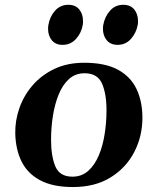

<svg xmlns="http://www.w3.org/2000/svg" viewBox="-20 -752 645 786"><path d="M42.5 -206.1Q41.5 -258.8 59.6 -310.1Q77.6 -361.3 113.8 -403.1Q149.9 -444.8 202.9 -470Q255.9 -495.1 324.7 -495.1Q410.6 -495.1 462.9 -466.6Q515.1 -438 539.1 -387.2Q563 -336.4 563 -270Q563 -193.8 529.5 -129.4Q496.1 -64.9 432.6 -25.6Q369.1 13.7 278.3 13.7Q195.8 13.7 144 -14.2Q92.3 -42 68.1 -91.3Q43.9 -140.6 42.5 -206.1ZM276.4 -28.8Q314.5 -28.8 341.1 -52.5Q367.7 -76.2 384.3 -115.5Q400.9 -154.8 408.4 -203.1Q416 -251.5 416 -300.8Q416 -368.2 397.5 -410.2Q378.9 -452.1 326.2 -452.1Q288.6 -452.1 262.5 -428.5Q236.3 -404.8 220.2 -365.2Q204.1 -325.7 196.5 -277.1Q189 -228.5 189 -179.7Q189 -113.3 206.5 -71Q224.1 -28.8 276.4 -28.8ZM461.4 -568.4Q432.6 -568.4 417 -587.2Q401.4 -606 401.4 -634.3Q401.4 -642.6 402.8 -650.4Q409.2 -684.6 430.7 -708.5Q452.1 -732.4 484.9 -732.4Q513.7 -732.4 529.3 -713.6Q544.9 -694.8 544.9 -666Q544.9 -662.6 544.9 -658.4Q544.9 -654.3 543.9 -650.4Q537.6 -616.7 515.9 -592.5Q494.1 -568.4 461.4 -568.4ZM236.3 -568.4Q207.5 -568.4 192.1 -587.2Q176.8 -606 176.8 -634.3Q176.8 -642.6 178.2 -650.4Q184.1 -684.6 205.6 -708.5Q227.1 -732.4 259.8 -732.4Q288.6 -732.4 304.2 -713.6Q319.8 -694.8 319.8 -666Q319.8 -662.6 319.8 -658.4Q319.8 -654.3 318.8 -650.4Q313 -616.7 291 -592.5Q269 -568.4 236.3 -568.4Z"/></svg>

Font: Gelasio SemiBold
Style: Italic
Weight: 600
Italic angle: -8.5°
Designer: Eben Sorkin
Foundry: Eben Sorkin
Version: Version 1.008